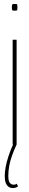

<svg xmlns="http://www.w3.org/2000/svg" viewBox="-20 -731 148 971"><path d="M54 -677Q44 -677 42 -679.5Q40 -682 40 -694Q40 -706 42 -708.5Q44 -711 54 -711Q65 -711 66.5 -708.5Q68 -706 68 -694Q68 -682 66.5 -679.5Q65 -677 54 -677ZM44 0V-530H64V0ZM45 220Q33 220 24 214Q15 208 9.5 195Q4 182 4 160Q4 139 8.5 114Q13 89 23 58.5Q33 28 49 -7L64 0Q50 30 40.5 57Q31 84 26.5 109Q22 134 22 159Q22 185 30 194Q38 203 48 203Q53 203 57 202Q61 201 65 198L71 212Q65 216 59 218Q53 220 45 220Z"/></svg>

Font: Georama ExtraCondensed Thin
Style: Regular
Weight: 100
Width: 2
Designer: Jean-Baptiste Levee
Foundry: Production Type
Version: Version 1.001